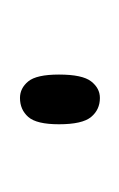

<svg xmlns="http://www.w3.org/2000/svg" viewBox="17 -566 122 197"><g transform="rotate(-90 78.5 -467.0)"><path d="M77 -426Q65 -426 57.5 -435Q50 -444 50 -468Q50 -491 57.5 -499.5Q65 -508 77 -508Q87 -508 94 -499.5Q101 -491 101 -468Q101 -444 94 -435Q87 -426 77 -426Z"/></g></svg>

Font: Noto Serif Display ExtraCondensed Thin
Style: Regular
Weight: 100
Width: 2
Designer: Monotype Design Team
Foundry: Monotype Imaging Inc.
Version: Version 2.009